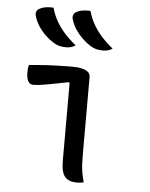

<svg xmlns="http://www.w3.org/2000/svg" viewBox="-56 -860 712 911"><g transform="rotate(5 300.0 -405.0)"><path d="M269 -95Q269 -125 269 -161.5Q269 -198 269 -238Q269 -278 269 -317.5Q269 -357 269 -395Q269 -433 269 -464L264 -467Q235 -461 210 -456.5Q185 -452 164.5 -448Q144 -444 127 -442Q110 -440 96 -440Q82 -440 73.5 -454.5Q65 -469 65 -497Q65 -507 66 -515.5Q67 -524 69 -532Q94 -534 116 -536Q138 -538 159 -539Q180 -540 199 -540.5Q218 -541 237 -541.5Q256 -542 275 -542Q304 -542 323 -537Q342 -532 351.5 -523Q361 -514 361 -501Q361 -454 361 -405.5Q361 -357 361 -309.5Q361 -262 361 -216.5Q361 -171 361 -130Q361 -106 362 -85.5Q363 -65 366.5 -44.5Q370 -24 377 0Q369 2 361 3Q353 4 344 4Q307 4 288 -16.5Q269 -37 269 -95ZM162 -813Q171 -780 187 -751.5Q203 -723 226.5 -696.5Q250 -670 282 -644Q272 -637 260.5 -634Q249 -631 237 -631Q221 -631 206 -634.5Q191 -638 177 -647Q156 -660 137 -678.5Q118 -697 103.5 -719Q89 -741 82 -765Q78 -775 81.5 -786Q85 -797 96 -802Q105 -807 114.5 -809.5Q124 -812 136.5 -813Q149 -814 162 -813ZM338 -813Q347 -780 363 -751.5Q379 -723 402.5 -696.5Q426 -670 458 -644Q448 -637 436.5 -634Q425 -631 413 -631Q397 -631 382 -634.5Q367 -638 353 -647Q332 -660 313 -678.5Q294 -697 279.5 -719Q265 -741 258 -765Q254 -775 257.5 -786Q261 -797 272 -802Q281 -807 290.5 -809.5Q300 -812 312.5 -813Q325 -814 338 -813Z"/></g></svg>

Font: Recursive Monospace Casual
Style: Regular
Weight: 400
Version: Version 1.047